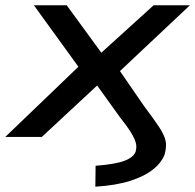

<svg xmlns="http://www.w3.org/2000/svg" viewBox="-34 -517 737 725"><path d="M326 188 327 109Q403 103 436.5 90Q470 77 478 56Q483 39 479 23Q475 7 461 -16Q447 -39 417 -77L330 -198L338 -199L124 0H-14L285 -287L291 -225L94 -497H218L353 -312H342L546 -497H683L395 -226L396 -282L511 -115Q548 -66 567 -37Q586 -8 591 13.5Q596 35 588 65Q577 96 545 122Q513 148 459 165.5Q405 183 326 188Z"/></svg>

Font: Nunito Sans 7pt Expanded Medium
Style: Italic
Weight: 500
Width: 7
Italic angle: -9°
Designer: Vernon Adams
Foundry: Vernon Adams
Version: Version 3.101;gftools[0.9.27]